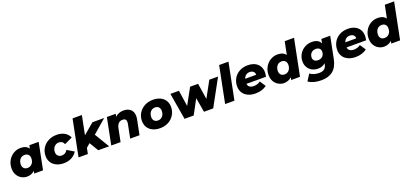

<svg xmlns="http://www.w3.org/2000/svg" viewBox="54 -2109 7900 3679"><g transform="rotate(-20 4004.5 -269.5)"><path d="M498 -542H688L580 0H400L411 -51C368 -11 315 9 254 9C214 9 177 -1 142 -21C107 -40 78 -69 57 -106C36 -143 25 -187 25 -238C25 -297 38 -350 65 -398C91 -445 127 -483 172 -510C217 -537 266 -551 319 -551C398 -551 453 -526 485 -477ZM320 -144C358 -144 389 -158 413 -186C437 -214 449 -250 449 -295C449 -327 440 -352 422 -371C403 -390 378 -399 346 -399C308 -399 277 -385 253 -357C229 -329 217 -292 217 -247C217 -215 226 -190 245 -172C263 -153 288 -144 320 -144Z M1005 9C948 9 898 -1 855 -22C812 -42 778 -71 755 -108C731 -145 719 -189 719 -238C719 -297 733 -351 762 -398C791 -445 831 -483 882 -510C933 -537 991 -551 1055 -551C1116 -551 1169 -538 1214 -513C1259 -487 1291 -451 1312 -404L1150 -327C1130 -375 1095 -399 1045 -399C1006 -399 975 -385 950 -357C925 -329 912 -293 912 -249C912 -217 921 -192 940 -173C958 -154 984 -144 1018 -144C1043 -144 1066 -150 1085 -161C1104 -172 1121 -190 1135 -215L1274 -131C1248 -87 1212 -53 1165 -28C1118 -3 1064 9 1005 9Z M2024 -542 1746 -302 1928 0H1706L1595 -185L1517 -117L1494 0H1304L1452 -742H1642L1565 -357L1784 -542Z M2418 -551C2477 -551 2525 -535 2561 -504C2596 -472 2614 -426 2614 -367C2614 -345 2612 -323 2607 -300L2547 0H2357L2413 -282C2416 -293 2417 -305 2417 -318C2417 -366 2392 -390 2342 -390C2309 -390 2281 -380 2260 -360C2239 -339 2224 -309 2215 -268L2161 0H1971L2079 -542H2259L2248 -486C2271 -508 2298 -524 2327 -535C2356 -546 2387 -551 2418 -551Z M2968 9C2911 9 2861 -1 2818 -22C2775 -42 2742 -71 2719 -108C2696 -145 2684 -189 2684 -238C2684 -297 2698 -351 2727 -398C2756 -445 2795 -483 2846 -510C2897 -537 2954 -551 3017 -551C3074 -551 3124 -541 3167 -521C3210 -500 3243 -472 3266 -435C3289 -398 3301 -354 3301 -305C3301 -246 3287 -192 3258 -145C3229 -97 3190 -59 3140 -32C3089 -5 3032 9 2968 9ZM2979 -144C3017 -144 3048 -158 3072 -186C3096 -214 3108 -250 3108 -295C3108 -327 3099 -352 3081 -371C3063 -390 3038 -399 3006 -399C2968 -399 2937 -385 2913 -357C2889 -329 2877 -292 2877 -247C2877 -215 2886 -190 2904 -172C2922 -153 2947 -144 2979 -144Z M4168 -542H4346L4050 0H3862L3811 -295L3652 0H3466L3374 -542H3548L3597 -216L3776 -542H3939L3989 -216Z M4293 0 4441 -742H4631L4483 0Z M5219 -313C5219 -287 5215 -257 5208 -224H4810C4817 -165 4858 -136 4933 -136C4957 -136 4980 -140 5003 -147C5026 -154 5046 -165 5064 -180L5143 -61C5080 -14 5003 9 4912 9C4855 9 4804 -1 4761 -22C4717 -42 4683 -71 4660 -108C4636 -145 4624 -188 4624 -238C4624 -297 4638 -351 4666 -399C4693 -446 4732 -484 4782 -511C4831 -538 4888 -551 4952 -551C5006 -551 5053 -541 5094 -522C5134 -502 5165 -474 5187 -438C5208 -402 5219 -360 5219 -313ZM4943 -416C4912 -416 4887 -408 4866 -392C4845 -375 4830 -353 4821 -324H5044C5045 -353 5036 -375 5017 -392C4998 -408 4974 -416 4943 -416Z M5778 -742H5968L5820 0H5640L5651 -53C5608 -12 5555 9 5494 9C5454 9 5417 -1 5382 -21C5347 -40 5318 -69 5297 -106C5276 -143 5265 -187 5265 -238C5265 -297 5278 -350 5305 -398C5331 -445 5367 -483 5412 -510C5457 -537 5507 -551 5560 -551C5637 -551 5692 -527 5725 -479ZM5560 -144C5598 -144 5629 -158 5653 -186C5677 -214 5689 -250 5689 -295C5689 -327 5680 -352 5662 -371C5644 -390 5619 -399 5587 -399C5549 -399 5518 -385 5494 -357C5470 -329 5458 -292 5458 -247C5458 -215 5467 -190 5485 -172C5503 -153 5528 -144 5560 -144Z M6452 -542H6633L6545 -100C6524 5 6484 81 6424 130C6364 179 6285 203 6187 203C6078 203 5990 180 5923 133L6008 1C6030 18 6057 32 6090 42C6123 52 6157 57 6192 57C6239 57 6275 47 6300 26C6324 6 6340 -24 6348 -65L6352 -83C6311 -46 6261 -28 6201 -28C6158 -28 6118 -37 6082 -56C6046 -75 6017 -102 5996 -137C5975 -172 5964 -212 5964 -259C5964 -312 5977 -361 6003 -406C6029 -451 6065 -486 6110 -512C6155 -538 6206 -551 6261 -551C6302 -551 6338 -543 6369 -528C6399 -513 6421 -489 6435 -456ZM6257 -180C6295 -180 6326 -192 6350 -216C6373 -240 6385 -271 6385 -310C6385 -337 6376 -358 6358 -375C6340 -391 6315 -399 6284 -399C6246 -399 6215 -387 6191 -363C6167 -338 6155 -307 6155 -268C6155 -241 6164 -220 6182 -204C6200 -188 6225 -180 6257 -180Z M7260 -313C7260 -287 7256 -257 7249 -224H6851C6858 -165 6899 -136 6974 -136C6998 -136 7021 -140 7044 -147C7067 -154 7087 -165 7105 -180L7184 -61C7121 -14 7044 9 6953 9C6896 9 6845 -1 6802 -22C6758 -42 6724 -71 6701 -108C6677 -145 6665 -188 6665 -238C6665 -297 6679 -351 6707 -399C6734 -446 6773 -484 6823 -511C6872 -538 6929 -551 6993 -551C7047 -551 7094 -541 7135 -522C7175 -502 7206 -474 7228 -438C7249 -402 7260 -360 7260 -313ZM6984 -416C6953 -416 6928 -408 6907 -392C6886 -375 6871 -353 6862 -324H7085C7086 -353 7077 -375 7058 -392C7039 -408 7015 -416 6984 -416Z M7819 -742H8009L7861 0H7681L7692 -53C7649 -12 7596 9 7535 9C7495 9 7458 -1 7423 -21C7388 -40 7359 -69 7338 -106C7317 -143 7306 -187 7306 -238C7306 -297 7319 -350 7346 -398C7372 -445 7408 -483 7453 -510C7498 -537 7548 -551 7601 -551C7678 -551 7733 -527 7766 -479ZM7601 -144C7639 -144 7670 -158 7694 -186C7718 -214 7730 -250 7730 -295C7730 -327 7721 -352 7703 -371C7685 -390 7660 -399 7628 -399C7590 -399 7559 -385 7535 -357C7511 -329 7499 -292 7499 -247C7499 -215 7508 -190 7526 -172C7544 -153 7569 -144 7601 -144Z"/></g></svg>

Font: My Font
Style: Italic
Weight: 500
Designer: Julieta Ulanovsky
Foundry: Julieta Ulanovsky
Version: ""